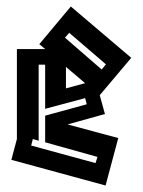

<svg xmlns="http://www.w3.org/2000/svg" viewBox="-20 -543 439 591"><path d="M15 -51 32 -115V-392H119L101 -407L198 -523L384 -365L287 -250L303 -192L188 -160L344 -118L305 28ZM180 -427 293 -329 306 -345 193 -442ZM99 -110 81 -115 76 -95 274 -41 280 -60 119 -105V-187L247 -222L242 -241L119 -208V-344H99ZM183 -271 242 -287 183 -337Z"/></svg>

Font: Blaka Hollow
Style: Regular
Weight: 400
Designer: Mohamed Gaber
Foundry: Kief Type Foundry
Version: Version 1.003; ttfautohint (v1.8.4.7-5d5b)